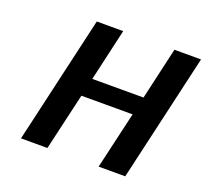

<svg xmlns="http://www.w3.org/2000/svg" viewBox="-120 -839 1055 983"><g transform="rotate(20 407.5 -347.5)"><path d="M87 0 247 -695H391L326 -411H605L670 -695H815L655 0H510L582 -311H303L231 0Z"/></g></svg>

Font: Coval
Style: ExtraBold Italic
Weight: 800
Foundry: Context Ltd
Version: Version 001.000